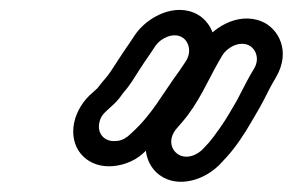

<svg xmlns="http://www.w3.org/2000/svg" viewBox="-20 -755 581 381"><path d="M331.8 -449.9C317.5 -460.6 314.7 -481.7 330.6 -500.1L341 -512.1C374.6 -550.8 392 -594.5 413.6 -632.1L421.1 -645C429.5 -659.2 452.5 -673.9 472.5 -665.7C486 -660 496.7 -640.1 484.3 -619L476.5 -605.8C466.1 -587.3 459 -572.4 450.5 -556.4L435.6 -530.9C424.8 -512 407.2 -487.2 394.6 -472.1L384.6 -461.3C371.5 -446.2 348.1 -437.7 331.8 -449.9ZM420 -432.8 429.7 -443.3C447.3 -462.3 465.8 -490.4 478.8 -513.1L493.9 -539C504.6 -557.3 511 -572.4 519.9 -588.2L527.3 -601C558.5 -653.7 531.8 -699 499.7 -712.3C451.1 -732.5 398.8 -698.1 378.1 -663L370.4 -649.9C345.6 -606.8 329.3 -567.9 305 -539.9L294.6 -527.9C256 -483.4 264.7 -431.5 296.1 -408C333.4 -380.1 388.9 -397.8 420 -432.8ZM206.3 -475C185.8 -475 173 -490.8 177 -511C179.6 -524 185.3 -529.4 194 -537.4L203.1 -545.8C215.5 -556.6 220.7 -565.8 225.2 -571.5C238.9 -586.9 246.7 -601.3 255.5 -614.7C262.5 -625.7 269.2 -635.6 277.9 -648.1L289.2 -665C299.5 -679.3 323.5 -691.2 341.1 -681.2C354 -673.9 362 -652.4 347.7 -631.9L336.5 -615.2C299.7 -564.8 282.6 -529.3 242.7 -492.6L233.8 -484.5C224.8 -477.7 217.2 -475 206.3 -475ZM196.3 -425C218.9 -425 245.3 -433.6 263.6 -450.4L272.5 -458.6C284.3 -468 297.2 -480.5 306.3 -493.6C333.8 -525.9 355.9 -561.7 377.1 -593.4L388.3 -610.1C422.8 -659.3 403.4 -708.3 372.8 -725.8C327.9 -751.3 272.8 -721.4 248.6 -686.9L237.3 -669.9C229.2 -658.3 220.7 -645.7 214 -635.2C203.9 -619.9 196.5 -607.3 189.3 -599.5C180.1 -589.4 174.9 -581.3 173 -579.6L164 -571.4C146 -556.6 131.7 -534.3 127 -511C117.4 -462.8 148.9 -425 196.3 -425Z"/></svg>

Font: Smoothie
Style: OutlineIt
Weight: 400
Foundry: Cannot Into Space Fonts
Version: Version 0.8